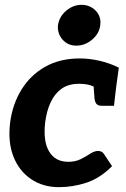

<svg xmlns="http://www.w3.org/2000/svg" viewBox="-20 -767 523 795"><path d="M224 8Q158 8 108.5 -25.5Q59 -59 35.5 -119Q12 -179 22 -260Q32 -336 69 -396Q106 -456 167 -490.5Q228 -525 310 -525Q350 -525 391.5 -515.5Q433 -506 472 -487L461 -407L391 -394Q373 -408 354 -414Q335 -420 306 -420Q264 -420 235.5 -400Q207 -380 190 -344Q173 -308 167 -260Q158 -182 183.5 -139.5Q209 -97 263 -97Q292 -97 314 -108Q336 -119 353.5 -130.5Q371 -142 386 -142Q402 -142 410 -130L444 -79Q393 -28 336.5 -10Q280 8 224 8ZM366 -432 461 -407 452 -329H401Q385 -329 378.5 -338Q372 -347 371 -363ZM296 -578Q261 -578 239 -603Q217 -628 220 -662Q225 -698 254 -722.5Q283 -747 317 -747Q353 -747 376.5 -722.5Q400 -698 395 -662Q391 -628 361.5 -603Q332 -578 296 -578Z"/></svg>

Font: Aleo ExtraBold
Style: Italic
Weight: 800
Italic angle: -7°
Designer: Alessio Laiso
Foundry: Alessio Laiso
Version: Version 2.001;gftools[0.9.29]